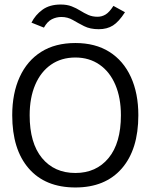

<svg xmlns="http://www.w3.org/2000/svg" viewBox="-20 -817 665 848"><path d="M313 11Q180 11 107 -73Q34 -157 34 -308Q34 -405 67 -477Q100 -549 162 -588Q224 -627 313 -627Q401 -627 463 -588Q525 -549 558 -477Q591 -405 591 -308Q591 -157 518 -73Q445 11 313 11ZM313 -53Q405 -53 459.5 -119Q514 -185 514 -308Q514 -385 489.5 -442.5Q465 -500 419.5 -531.5Q374 -563 313 -563Q251 -563 205.5 -531.5Q160 -500 135.5 -442.5Q111 -385 111 -308Q111 -185 165.5 -119Q220 -53 313 -53ZM481 -791 532 -763Q505 -721 479 -704.5Q453 -688 416 -688Q378 -688 351.5 -701.5Q325 -715 302 -728.5Q279 -742 251 -742Q229 -742 209 -732Q189 -722 174 -695L119 -717Q136 -751 167.5 -774Q199 -797 248 -797Q276 -797 296.5 -789Q317 -781 334.5 -770Q352 -759 370 -751Q388 -743 411 -743Q430 -743 446.5 -753Q463 -763 481 -791Z"/></svg>

Font: Inconsolata Expanded
Style: Regular
Weight: 400
Width: 7
Monospace: yes
Designer: Raph Levien, Cyreal, Brenton Simpson
Foundry: Raph Levien, Cyreal, Google
Version: Version 3.100; ttfautohint (v1.8.4.7-5d5b)